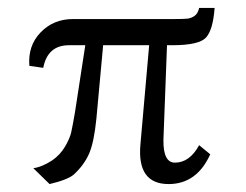

<svg xmlns="http://www.w3.org/2000/svg" viewBox="-20 -458 620 484"><path d="M64 -34Q86 -37 112 -54Q132 -68 144 -88.5Q156 -109 159.5 -124.5Q163 -140 169 -175L195 -344H154Q100 -344 89 -287L54 -292Q50 -343 82.5 -376.5Q115 -410 164 -410H420Q443 -410 452.5 -411Q462 -412 470.5 -418Q479 -424 482 -438H521Q517 -383 499.5 -363.5Q482 -344 414 -344H401L392 -106Q391 -48 421 -48Q458 -48 482 -92L510 -69Q476 6 405 6Q325 6 334 -94L356 -344H240L223 -159Q217 -99 204.5 -70.5Q192 -42 166 -18Q151 -5 105 6Z"/></svg>

Font: Aikya
Style: Regular
Weight: 400
Designer: Neelakash Kshetrimayum (Latin subset based on Merriweather by Eben Sorkin)
Foundry: Brand New Type
Version: Version 1.00 b005